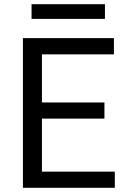

<svg xmlns="http://www.w3.org/2000/svg" viewBox="-20 -892 640 912"><path d="M476.1 -328.6H179.2V-76.7H525.4V0H88.9V-710.9H521V-633.8H179.2V-405.3H476.1ZM478.5 -802.2H129.9V-872.1H478.5Z"/></svg>

Font: RobotoMono-Regular
Style: Regular
Weight: 400
Designer: Google
Version: Version 2.000985; 2015; ttfautohint (v1.3)